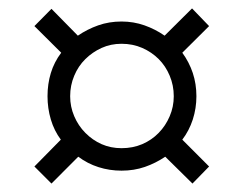

<svg xmlns="http://www.w3.org/2000/svg" viewBox="-20 -575 581 457"><path d="M93.1 -346Q93.1 -375.2 101 -401.2Q108.9 -427.2 125.7 -449.5L61.9 -512.9L102.5 -554L165.3 -490.1Q187.6 -505.4 213.6 -514.6Q239.6 -523.8 269.3 -523.8Q298 -523.8 324 -514.6Q350 -505.4 371.8 -490.1L437.1 -555L477.7 -512.9L413.9 -449.5Q430.2 -427.2 438.9 -401.2Q447.5 -375.2 447.5 -346Q447.5 -317.3 438.9 -290.6Q430.2 -263.9 413.9 -242.6L477.7 -178.7L438.1 -138.1L373.3 -202Q350.5 -186.6 324.8 -177.7Q299 -168.8 269.3 -168.8Q240.6 -168.8 214.4 -177.2Q188.1 -185.6 166.3 -202L102.5 -138.1L61.9 -178.7L124.8 -242.6Q108.9 -263.9 101 -290.6Q93.1 -317.3 93.1 -346ZM147 -346Q147 -320.8 156.7 -298.3Q166.3 -275.7 183.2 -258.7Q200 -241.6 221.8 -231.9Q243.6 -222.3 269.3 -222.3Q296 -222.3 318.6 -231.9Q341.1 -241.6 357.7 -258.7Q374.3 -275.7 383.9 -298.3Q393.6 -320.8 393.6 -346Q393.6 -371.8 383.9 -394.8Q374.3 -417.8 357.7 -434.4Q341.1 -451 318.6 -460.9Q296 -470.8 269.3 -470.8Q243.6 -470.8 221.8 -460.9Q200 -451 183.2 -434.4Q166.3 -417.8 156.7 -394.8Q147 -371.8 147 -346Z"/></svg>

Font: Shan Wanhai
Style: Regular
Weight: 400
Designer: Khon Soe Zaw Thu
Foundry: Shan Unicode
Version: Version 1.00 June 3, 2017, initial release